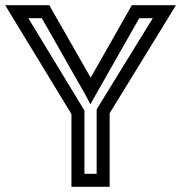

<svg xmlns="http://www.w3.org/2000/svg" viewBox="-93 -694 697 739"><path d="M540 -674H429H414L407 -661L256 -395L104 -661L97 -674H83H-29H-73L-50 -636L182 -255V0V25H207H304H329V0V-258L561 -636L584 -674H540ZM495 -624 282 -278 279 -272V-265V-25H232V-262V-269L228 -275L16 -624H68L234 -332L255 -293L277 -332L443 -624H495Z"/></svg>

Font: Gamestation DisplayOutline
Style: Regular
Weight: 400
Designer: Jonas Hecksher
Foundry: Jonas Hecksher, Playtypeª, e-types AS
Version: Version 1.003